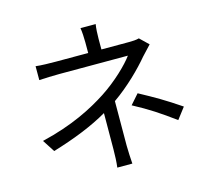

<svg xmlns="http://www.w3.org/2000/svg" viewBox="-117 -941 1233 1122"><g transform="rotate(-15 500.0 -379.5)"><path d="M775 -655C758 -650 735 -649 712 -649H547V-713C547 -741 549 -779 553 -801H461C465 -779 467 -741 467 -713V-649H271C237 -649 181 -650 150 -654V-570C180 -572 237 -574 272 -574H687C653 -527 573 -449 484 -391C393 -332 268 -266 79 -221L127 -147C262 -188 372 -232 465 -286C465 -218 464 -126 464 -68C464 -33 462 13 458 42H549C547 11 544 -33 544 -68C544 -135 545 -255 545 -337C637 -401 721 -485 771 -545C787 -563 809 -586 827 -605ZM633 -288C727 -238 787 -198 874 -134L926 -202C833 -265 779 -296 685 -347Z"/></g></svg>

Font: Noto Sans CJK SC Regular
Style: Regular
Weight: 400
Designer: Ryoko NISHIZUKA (kana & ideographs); Paul D. Hunt (Latin, Greek & Cyrillic); Wenlong ZHANG (bopomofo); Sandoll Communica
Foundry: Adobe Systems Incorporated
Version: Version 1.004;PS 1.004;hotconv 1.0.82;makeotf.lib2.5.63406